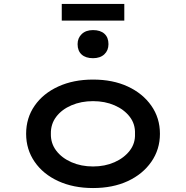

<svg xmlns="http://www.w3.org/2000/svg" viewBox="-20 -940 939 970"><path d="M450 10Q351 10 274.5 -25Q198 -60 155 -122.5Q112 -185 112 -264Q112 -344 155 -406Q198 -468 274.5 -503Q351 -538 450 -538Q550 -538 625.5 -503Q701 -468 744.5 -406Q788 -344 788 -264Q788 -185 744.5 -122.5Q701 -60 625.5 -25Q550 10 450 10ZM450 -99Q510 -99 558.5 -120.5Q607 -142 635.5 -179Q664 -216 662 -264Q664 -313 635.5 -350Q607 -387 558.5 -408Q510 -429 450 -429Q390 -429 341 -408Q292 -387 264 -350Q236 -313 237 -264Q236 -216 264 -179Q292 -142 341 -120.5Q390 -99 450 -99ZM450 -646Q413 -646 392.5 -664.5Q372 -683 372 -717Q372 -748 393 -768Q414 -788 450 -788Q487 -788 507.5 -769.5Q528 -751 528 -717Q528 -685 507 -665.5Q486 -646 450 -646ZM292 -836V-920H608V-836Z"/></svg>

Font: Lexend Tera Medium
Style: Regular
Weight: 500
Designer: Bonnie Shaver-Troup, Thomas Jockin
Foundry: Lexend
Version: Version 1.007